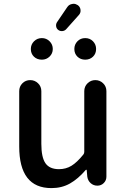

<svg xmlns="http://www.w3.org/2000/svg" viewBox="-20 -967 659 1000"><path d="M248 12.7Q80.1 12.7 80.1 -204.1V-492.2Q80.1 -516.6 96.7 -533.2Q113.3 -549.8 137.2 -549.8Q161.1 -549.8 178.2 -533.2Q195.3 -516.6 195.3 -492.2V-217.8Q195.3 -147.5 216.8 -116.7Q238.3 -85.9 287.1 -85.9Q323.2 -85.9 352.1 -103.5Q380.9 -121.1 414.1 -162.1Q418.9 -168 418.9 -175.8V-492.2Q418.9 -516.6 436 -533.2Q453.1 -549.8 476.6 -549.8Q500 -549.8 517.1 -533.2Q534.2 -516.6 534.2 -492.2V-46.9Q534.2 -27.3 520.5 -13.7Q506.8 0 487.3 0Q466.8 0 452.1 -13.2Q437.5 -26.4 434.6 -46.9L431.6 -81.1Q430.7 -83 429.2 -83Q427.7 -83 426.8 -82Q386.7 -35.2 344.2 -11.2Q301.8 12.7 248 12.7ZM325.2 -815.4Q317.4 -806.6 305.7 -805.2Q293.9 -803.7 284.2 -810.5Q274.4 -817.4 272.5 -829.1Q270.5 -840.8 276.4 -850.6L330.1 -929.7Q338.9 -943.4 355.5 -946.3Q359.4 -947.3 363.3 -947.3Q374 -947.3 384.8 -940.4Q397.5 -931.6 399.4 -916Q401.4 -900.4 390.6 -888.7ZM198.2 -656.2Q172.9 -656.2 156.7 -671.9Q140.6 -687.5 140.6 -711.9Q140.6 -735.4 157.2 -752Q173.8 -768.6 198.2 -768.6Q221.7 -768.6 238.3 -752Q254.9 -735.4 254.9 -711.9Q254.9 -688.5 238.3 -672.4Q221.7 -656.2 198.2 -656.2ZM367.2 -711.9Q367.2 -735.4 383.3 -752Q399.4 -768.6 423.8 -768.6Q448.2 -768.6 464.4 -752Q480.5 -735.4 480.5 -711.9Q480.5 -687.5 464.4 -671.9Q448.2 -656.2 423.8 -656.2Q399.4 -656.2 383.3 -671.9Q367.2 -687.5 367.2 -711.9Z"/></svg>

Font: Gen Jyuu Gothic Medium
Style: Regular
Weight: 500
Designer: [Source Han Sans]
Ryoko NISHIZUKA  (kana & ideographs); Paul D. Hunt (Latin, Greek & Cyrillic); Wenlong ZHANG  (bopomofo
Version: Version 1.002.20150607